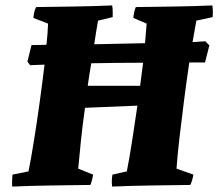

<svg xmlns="http://www.w3.org/2000/svg" viewBox="-20 -681 804 707"><path d="M25 6Q24 -5 24.5 -16Q25 -27 26 -38L85 -50Q95 -100 105.5 -166Q116 -232 126 -304Q136 -376 144 -443Q115 -442 91 -441L81 -454L96 -515Q119 -515 151 -516Q156 -560 157 -594L103 -615Q104 -626 106 -635.5Q108 -645 113 -655Q183 -656 253 -657Q323 -658 393 -661Q395 -650 395 -639.5Q395 -629 395 -618L341 -605Q334 -566 327 -518Q373 -519 421 -520Q469 -521 514 -522Q518 -564 520 -594L471 -615Q473 -638 480 -655Q551 -656 621.5 -657Q692 -658 762 -661Q765 -641 763 -618L703 -605Q697 -573 689 -526Q719 -528 736 -529L751 -514L735 -451Q725 -451 710.5 -451Q696 -451 677 -451Q667 -383 657.5 -309.5Q648 -236 640.5 -170.5Q633 -105 630 -60L692 -38Q689 -18 681 0Q608 1 535.5 2Q463 3 393 6Q390 -15 394 -38L447 -50Q456 -95 466 -159Q476 -223 486 -292L293 -284Q284 -221 278 -163Q272 -105 268 -60L323 -38Q320 -18 313 0Q239 1 167 2Q95 3 25 6ZM303 -365H496Q502 -410 507 -450Q461 -450 412 -449.5Q363 -449 316 -448Q309 -407 303 -365Z"/></svg>

Font: Albura ExtraBold
Style: Italic
Weight: 758
Italic angle: -7°
Designer: Mercedes Jáuregui
Foundry: Omnibus-Type Team
Version: Version 1.000; ttfautohint (v1.8.3)